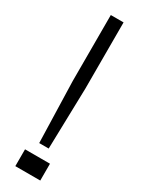

<svg xmlns="http://www.w3.org/2000/svg" viewBox="-212 -830 649 860"><g transform="rotate(30 112.5 -400.0)"><path d="M89 -143 80 -458V-800H146V-458L138 -143ZM48 0V-87H177V0Z"/></g></svg>

Font: Big Shoulders Text Light
Style: Regular
Weight: 300
Designer: Patric King
Foundry: XO Type Co
Version: Version 1.000; ttfautohint (v1.8.2)